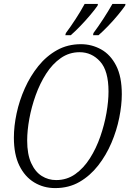

<svg xmlns="http://www.w3.org/2000/svg" viewBox="-20 -951 662 982"><path d="M262 11Q203 11 155 -18Q107 -47 79 -104Q51 -161 51 -247Q51 -306 65 -371.5Q79 -437 107 -499.5Q135 -562 176 -613Q217 -664 271.5 -694.5Q326 -725 394 -725Q449 -725 497 -698.5Q545 -672 574 -615.5Q603 -559 603 -469Q603 -414 590 -349Q577 -284 550 -220.5Q523 -157 482 -104.5Q441 -52 386.5 -20.5Q332 11 262 11ZM267 -30Q322 -30 365 -60.5Q408 -91 440 -141.5Q472 -192 493 -252.5Q514 -313 524.5 -373Q535 -433 535 -483Q535 -589 492 -636.5Q449 -684 387 -684Q334 -684 291 -654Q248 -624 216 -574Q184 -524 162.5 -464Q141 -404 130 -343.5Q119 -283 119 -232Q119 -162 139.5 -117Q160 -72 193.5 -51Q227 -30 267 -30ZM458 -782Q482 -814 508 -854Q534 -894 555 -931H622L620 -922Q607 -903 583.5 -874.5Q560 -846 533 -818Q506 -790 484 -771H456ZM317 -782Q341 -814 367 -854Q393 -894 413 -931H481L479 -922Q466 -903 442 -874.5Q418 -846 391 -818Q364 -790 342 -771H314Z"/></svg>

Font: Noto Serif Condensed Light
Style: Italic
Weight: 300
Width: 3
Italic angle: -12°
Designer: Monotype Design Team
Foundry: Monotype Imaging Inc.
Version: Version 2.014; ttfautohint (v1.8.4.7-5d5b)